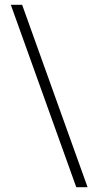

<svg xmlns="http://www.w3.org/2000/svg" viewBox="-20 -738 409 798"><path d="M297 40 25 -718H72L344 40Z"/></svg>

Font: Outfit Extra Light
Style: Regular
Weight: 200
Designer: Rodrigo Fuenzalida
Foundry: fragTYPE
Version: Version 1.000